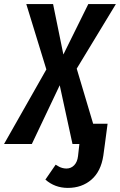

<svg xmlns="http://www.w3.org/2000/svg" viewBox="-60 -711 592 948"><path d="M318.8 -372.1 399.9 -100.1H471.2L458 0L450.2 57.1Q438.5 135.3 391.4 176Q344.2 216.8 274.9 216.8Q210.9 216.8 164.1 175.8L214.8 102.1Q226.1 108.9 232.2 112.3Q238.3 115.7 248 118.4Q257.8 121.1 268.1 121.1Q290.5 121.1 306.2 105Q321.8 88.9 325.2 60.1L332 0H297.9L234.9 -290L97.2 0H-40L168.9 -368.2L69.8 -690.9H202.1L252.9 -441.9L376 -690.9H512.2Z"/></svg>

Font: Fira Sans Compressed Medium
Style: Italic
Weight: 500
Width: 3
Italic angle: -8°
Designer: Carrois Corporate & Edenspiekermann AG
Foundry: Carrois Corporate GbR & Edenspiekermann AG
Version: Version 4.203;PS 004.203;hotconv 1.0.88;makeotf.lib2.5.64775